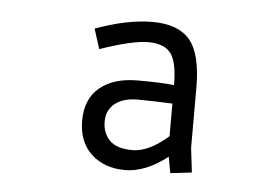

<svg xmlns="http://www.w3.org/2000/svg" viewBox="-34 -708 568 393"><g transform="rotate(5 250.0 -511.5)"><path d="M320 -435V-502Q278 -504 248.5 -504Q219 -504 202 -490.5Q185 -477 185 -453.5Q185 -430 199.5 -415Q214 -400 247 -400Q280 -400 320 -435ZM372 -365Q332 -360 328 -360L322 -393Q277 -358 235 -358Q193 -358 166 -382.5Q139 -407 139 -451.5Q139 -496 167.5 -519.5Q196 -543 245 -543Q294 -543 320 -540Q320 -587 306.5 -605Q293 -623 260 -623Q227 -623 161 -600L148 -641Q213 -665 265.5 -665Q318 -665 342 -636.5Q366 -608 366 -539V-415Z"/></g></svg>

Font: TypoPRO Lekton
Style: Regular
Weight: 400
Monospace: yes
Designer: Paolo Mazzetti, Luciano Perondi, Raffaele Flato, Elena Papassissa, Emilio Macchia, Michela Povoleri, Tobias Seemiller, R
Version: Version 34.000